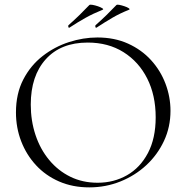

<svg xmlns="http://www.w3.org/2000/svg" viewBox="-20 -798 806 830"><path d="M366 12Q294 12 235.5 -13.5Q177 -39 135.5 -84Q94 -129 71.5 -187.5Q49 -246 49 -312Q49 -393 80.5 -454Q112 -515 164 -555.5Q216 -596 278 -616Q340 -636 401 -636Q475 -636 533.5 -609.5Q592 -583 633 -538Q674 -493 695.5 -436Q717 -379 717 -319Q717 -249 689 -189Q661 -129 612.5 -84Q564 -39 500.5 -13.5Q437 12 366 12ZM402 -8Q472 -8 529 -40.5Q586 -73 619.5 -136.5Q653 -200 653 -291Q653 -386 616.5 -458.5Q580 -531 514 -572.5Q448 -614 359 -614Q243 -614 178 -542Q113 -470 113 -346Q113 -276 133.5 -214.5Q154 -153 192.5 -106.5Q231 -60 284 -34Q337 -8 402 -8ZM281 -679Q277 -676 275.5 -681.5Q274 -687 276 -689Q302 -712 323.5 -733Q345 -754 366 -776Q369 -779 380 -777Q391 -775 403 -771Q415 -767 422 -762.5Q429 -758 424 -756Q382 -739 349 -720.5Q316 -702 281 -679ZM398 -679Q394 -676 392.5 -681.5Q391 -687 393 -689Q419 -712 440.5 -733Q462 -754 483 -776Q486 -779 496 -777Q506 -775 518 -771Q530 -767 536.5 -762.5Q543 -758 538 -756Q498 -740 465.5 -721Q433 -702 398 -679Z"/></svg>

Font: Cormorant Infant Light
Style: Regular
Weight: 300
Designer: Christian Thalmann (Catharsis Fonts)
Foundry: Catharsis Fonts
Version: Version 4.001